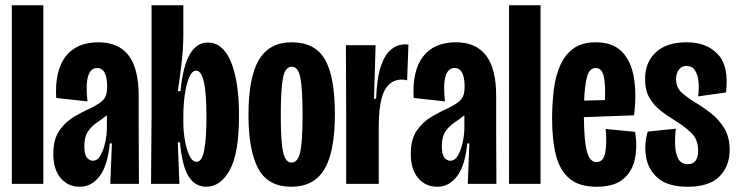

<svg xmlns="http://www.w3.org/2000/svg" viewBox="-20 -700 2809 731"><path d="M25 0V-680H145V0Z M284 11Q239 11 211 -22Q183 -55 183 -114Q183 -170 206 -203Q229 -236 262 -255.5Q295 -275 325 -288Q365 -308 376.5 -323.5Q388 -339 388 -369Q388 -441 350 -441Q299 -441 313 -314L194 -327Q188 -430 229.5 -484.5Q271 -539 355 -539Q431 -539 469.5 -489Q508 -439 508 -335V-212Q508 -159 508.5 -106Q509 -53 509 0H400Q402 -39 403 -77.5Q404 -116 406 -154H398Q390 -70 359.5 -29.5Q329 11 284 11ZM333 -88Q351 -88 362.5 -108Q374 -128 380.5 -157.5Q387 -187 387 -214V-261Q368 -246 348.5 -233Q329 -220 315 -199.5Q301 -179 301 -144Q301 -112 311 -100Q321 -88 333 -88Z M765 11Q724 11 699 -27Q674 -65 665 -158H657L663 0H555L557 -251V-680H678V-567Q678 -520 672 -466Q666 -412 657 -353H667Q677 -450 703 -494Q729 -538 771 -538Q829 -538 859.5 -464Q890 -390 890 -259Q890 -117 855 -53Q820 11 765 11ZM729 -84Q749 -84 757.5 -128.5Q766 -173 766 -253Q766 -347 756 -389Q746 -431 727 -431Q711 -431 700 -405Q689 -379 683.5 -339Q678 -299 678 -257V-236Q678 -198 684.5 -163Q691 -128 702 -106Q713 -84 729 -84Z M1089 11Q1000 11 963 -58.5Q926 -128 926 -262Q926 -406 966 -472.5Q1006 -539 1090 -539Q1180 -539 1217.5 -473Q1255 -407 1255 -265Q1255 -122 1215 -55.5Q1175 11 1089 11ZM1090 -81Q1114 -81 1123 -121Q1132 -161 1132 -260Q1132 -363 1123.5 -404.5Q1115 -446 1091 -446Q1066 -446 1057.5 -404Q1049 -362 1049 -258Q1049 -160 1058 -120.5Q1067 -81 1090 -81Z M1298 0V-278L1297 -528H1410L1404 -324H1412Q1415 -404 1430.5 -449Q1446 -494 1470 -512.5Q1494 -531 1522 -531Q1530 -531 1535 -530L1530 -394Q1522 -397 1509 -397Q1466 -397 1444 -355Q1422 -313 1422 -217V0Z M1645 11Q1600 11 1572 -22Q1544 -55 1544 -114Q1544 -170 1567 -203Q1590 -236 1623 -255.5Q1656 -275 1686 -288Q1726 -308 1737.5 -323.5Q1749 -339 1749 -369Q1749 -441 1711 -441Q1660 -441 1674 -314L1555 -327Q1549 -430 1590.5 -484.5Q1632 -539 1716 -539Q1792 -539 1830.5 -489Q1869 -439 1869 -335V-212Q1869 -159 1869.5 -106Q1870 -53 1870 0H1761Q1763 -39 1764 -77.5Q1765 -116 1767 -154H1759Q1751 -70 1720.5 -29.5Q1690 11 1645 11ZM1694 -88Q1712 -88 1723.5 -108Q1735 -128 1741.5 -157.5Q1748 -187 1748 -214V-261Q1729 -246 1709.5 -233Q1690 -220 1676 -199.5Q1662 -179 1662 -144Q1662 -112 1672 -100Q1682 -88 1694 -88Z M1918 0V-680H2038V0Z M2251 11Q2186 11 2149 -19.5Q2112 -50 2097 -108Q2082 -166 2082 -249Q2082 -306 2088.5 -358.5Q2095 -411 2113 -451.5Q2131 -492 2163.5 -515.5Q2196 -539 2248 -539Q2313 -539 2348 -503Q2383 -467 2393.5 -404.5Q2404 -342 2394 -261L2203 -254Q2204 -160 2215 -121.5Q2226 -83 2251 -83Q2278 -83 2284.5 -119.5Q2291 -156 2286 -209L2398 -198Q2407 -144 2397.5 -96Q2388 -48 2353 -18.5Q2318 11 2251 11ZM2248 -441Q2224 -441 2215 -407.5Q2206 -374 2204 -317L2283 -319Q2286 -380 2278.5 -410.5Q2271 -441 2248 -441Z M2598 11Q2526 11 2488 -19.5Q2450 -50 2440.5 -98.5Q2431 -147 2446 -199L2553 -210Q2549 -176 2550.5 -145Q2552 -114 2563 -94.5Q2574 -75 2599 -75Q2638 -75 2638 -127Q2638 -169 2612 -194Q2586 -219 2547 -243Q2522 -258 2496.5 -277.5Q2471 -297 2453.5 -326Q2436 -355 2436 -399Q2436 -463 2477 -501Q2518 -539 2594 -539Q2671 -539 2713.5 -493Q2756 -447 2744 -348L2638 -333Q2642 -362 2639.5 -388.5Q2637 -415 2626 -432Q2615 -449 2594 -449Q2575 -449 2564.5 -434.5Q2554 -420 2554 -399Q2554 -366 2576.5 -346.5Q2599 -327 2630 -308Q2660 -290 2689.5 -266.5Q2719 -243 2738.5 -210Q2758 -177 2758 -129Q2758 -67 2719 -28Q2680 11 2598 11Z"/></svg>

Font: Bricolage Grotesque 96pt Condensed SemiBold
Style: Regular
Weight: 600
Width: 3
Designer: Mathieu Triay
Foundry: Atelier Triay
Version: Version 1.001; ttfautohint (v1.8.4.7-5d5b);gftools[0.9.33.de